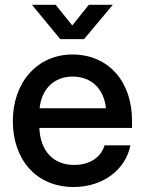

<svg xmlns="http://www.w3.org/2000/svg" viewBox="-20 -749 587 781"><path d="M279.8 11.7C397.5 11.7 490.7 -57.6 510.3 -157.7H405.3C391.1 -110.4 347.2 -78.1 281.7 -78.1C193.8 -78.1 143.6 -138.7 140.1 -228.5H517.1V-258.3C517.1 -417 421.4 -527.3 274.4 -527.3C132.3 -527.3 32.2 -414.1 32.2 -256.8C32.2 -101.1 126 11.7 279.8 11.7ZM206.5 -729.5H110.4V-729L225.1 -589.8H321.8L438.5 -729V-729.5H341.3L273.9 -645.5ZM141.1 -308.6C149.4 -387.7 200.2 -437.5 275.4 -437.5C351.6 -437.5 402.8 -387.7 411.1 -308.6Z"/></svg>

Font: Raveo Display Display Medium
Style: Regular
Weight: 500
Designer: Jakub Foglar, Rasmus Andersson (Inter)
Foundry: Jakubfoglar.com
Version: Version 1.100;Glyphs 3.2.3 (3260)